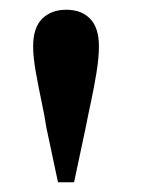

<svg xmlns="http://www.w3.org/2000/svg" viewBox="-20 -870 326 394"><path d="M116 -850Q147 -850 165 -831.5Q183 -813 183 -775Q183 -752 178 -721Q173 -690 166.5 -660Q160 -630 156 -609L132 -496H99L75 -609Q72 -630 65.5 -660.5Q59 -691 53.5 -722Q48 -753 48 -775Q48 -813 66.5 -831.5Q85 -850 116 -850Z"/></svg>

Font: Noto Serif Oriya
Style: Bold
Weight: 700
Designer: David Williams
Foundry: Google LLC, David Williams
Version: Version 1.051; ttfautohint (v1.8.4.7-5d5b)